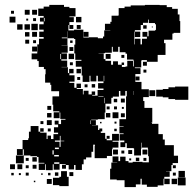

<svg xmlns="http://www.w3.org/2000/svg" viewBox="-20 -741 788 783"><path d="M73 -109H49V-133H72V-170H95V-177H98V-204H105V-227H137V-204H144V-200H170V-174H174H198V-194H217V-200H200V-222H217V-233H203V-249H219V-235H229V-253H247V-256H226V-282H223V-259H199V-283H222V-287H197V-314H194V-348H221V-351V-369H189V-395H185V-404H164V-438H166V-459H159V-468H138V-492H132V-499H109V-523H132V-560H139V-583H158V-590H140V-612H158V-620H140V-642H158V-653H143V-669H158V-676H136V-706H158V-714H181V-721H241V-713H263V-708H288V-674H263V-671H281V-651H263V-639H279V-623H263V-639H259V-617H282V-620H320V-588H343V-589H379V-585H400V-592H405V-617H430V-618H408V-644H430V-652H435V-677H463V-679H464V-708H488V-714H513V-719H569H571V-721H631V-720H660V-712H682V-705H705V-682H712V-655H715V-607H688V-604H683V-579H649V-565H655V-517H623V-489H579V-473H563V-489H579V-496H558V-494H556V-466H530V-463H553V-439H532V-407H557V-377H587V-345H564V-329H569V-301H601V-241H596V-240H600V-236H626V-194H644V-172H652V-149H689V-106H706V-76H684V-68H679V-43H657V-42H672V-20H650V-12H672V10H650V-12H647V15H623V21H579V12H558V-12H553V11H534V22H488V-6H456V-9H429V-53H434V-78H458V-79H439V-103H463V-84H470V-102H492V-84H504V-78H521V-81H561V-79H587V-104H584V-133H583V-159V-139H559V-159H557V-135H555V-107H527V-135H525V-137H497V-157H491V-141H471V-161H487V-168H468V-194H484V-197H467V-225H484V-227H467V-255H494V-288V-314V-348H497V-370H491V-351H471V-370H465V-347H440V-342H434V-318H410V-282H407V-255H379V-253H352V-251H371V-231H355V-230H380V-211H385V-217H397V-205H391V-199H409V-175H415V-169H437V-195H465V-167H439V-133H437V-105H416V-96H366V-146H367V-151H360V-122H353V-99H331V-91H321V-71H314V-48H288V-68H282V-50H260V-68H249V-53H233V-69H248V-72H223V-49H199V-71H195V-47H167V-71H164V-48H138V-74H161V-77H137V-101H131V-104H104V-107H77V-132H73ZM131 -681H111V-701H131ZM101 -681H81V-701H101ZM37 -685H25V-697H37ZM43 -649H19V-673H43ZM312 -650H290V-672H312ZM162 -654V-668H159V-654ZM127 -655H115V-667H127ZM95 -657H87V-665H95ZM528 -584H527V-560H529V-583H553V-560H559V-583H579V-591H561V-611H581V-593H586V-616H613V-619H616V-642H612V-647H587V-661H584V-648H563V-639H554V-618H530V-612H528ZM134 -618H108V-644H134ZM102 -620H80V-642H102ZM72 -620H50V-642H72ZM309 -623H293V-639H309ZM578 -624H564V-638H578ZM603 -629H599V-633H603ZM254 -588H232V-585H255V-613H254ZM552 -590H530V-612H552ZM341 -591H321V-611H341ZM131 -591H111V-611H131ZM100 -592H82V-610H100ZM310 -382H293V-378H318V-356H321V-371H341V-356H354V-368H368V-354H356V-351H378V-374H402V-380H380V-402H402V-409H379V-432H373V-409H349V-432H345V-407H317V-433H313V-469H289V-493H312V-497H287V-523H283V-559H287V-582H282V-585H255V-557H231V-556H256V-526H231V-523H253V-499H230V-494H254V-468H231V-467H257V-443H262V-460H280V-442H263V-434H284V-408H263V-403H283V-383H292V-400H310ZM227 -561V-580V-561ZM99 -563H83V-579H99ZM127 -565H115V-577H127ZM276 -566H266V-576H276ZM472 -554H492H472ZM131 -531H111V-551H131ZM408 -524H382V-523H403V-500H410V-493H433V-477H441V-491H461V-477H476V-486H486V-476H477V-468H492V-470H499V-493H523V-470H526V-494H524V-522V-498H498V-522H492V-528H468V-550H462V-530H440V-550H436V-526H408ZM279 -533H263V-549H279ZM282 -500H260V-522H282ZM229 -500V-521H226V-500ZM431 -501H411V-521H431ZM487 -505H475V-517H487ZM277 -475H265V-487H277ZM310 -442H292V-460H310ZM577 -445H565V-457H577ZM380 -433H402H380ZM405 -410V-432H403V-410ZM549 -413H533V-429H549ZM307 -415H295V-427H307ZM368 -384H354V-398H368ZM337 -385H325V-397H337ZM748 -334H694V-337H667V-344H644V-347H617V-375H644V-378H667V-385H694V-388H748ZM613 -349H589V-373H613ZM526 -354V-370H525V-354ZM381 -346H402V-348H381ZM408 -320V-342H406V-320ZM489 -323H473V-339H489ZM458 -324H444V-338H458ZM189 -293H173V-309H189ZM427 -295H415V-307H427ZM457 -295H445V-307H457ZM485 -297H477V-305H485ZM463 -259H439V-283H463ZM190 -262H172V-280H190ZM430 -262H412V-280H430ZM489 -263H473V-279H489ZM191 -231H171V-251H191ZM351 -235V-250H349V-235ZM157 -235H145V-247H157ZM455 -237H447V-245H455ZM394 -238H388V-244H394ZM158 -204H144V-218H158ZM187 -205H175V-217H187ZM456 -206H446V-216H456ZM188 -174H174V-188H188ZM224 -168H204V-163H223V-142H227V-165H242V-167H227V-187H224ZM427 -175H415V-187H427ZM618 -172V-186V-172ZM463 -139H439V-163H463ZM204 -133H220V-139H204ZM461 -111H441V-131H461ZM581 -111H561V-131H581ZM519 -113H503V-129H519ZM194 -111H199V-128H194ZM487 -115H475V-127H487ZM201 -103H220V-109H201ZM77 -75H45V-107H77ZM130 -82H112V-100H130ZM548 -84H534V-98H548ZM577 -85H565V-97H577ZM97 -85H85V-97H97ZM515 -87H507V-95H515ZM201 -73H222V-79H201ZM41 -51H21V-71H41ZM71 -51H51V-71H71ZM129 -53H113V-69H129ZM97 -55H85V-67H97ZM697 -55H685V-67H697ZM734 -18H708V-44H734ZM260 18H222V14H196V-16H222V-20H229V-43H253V-20H260ZM279 -23H263V-39H279ZM218 -24H204V-38H218ZM97 -25H85V-37H97ZM697 -25H685V-37H697ZM36 -26H26V-36H36ZM186 -26H176V-36H186ZM65 -27H57V-35H65ZM154 -28H148V-34H154ZM737 15H705V-17H737ZM534 -13H552H534ZM702 10H680V-12H702ZM191 9H171V-11H191ZM124 2H118V-4H124Z"/></svg>

Font: Rubik Storm
Style: Regular
Weight: 400
Designer: Hubert and Fischer, NaN
Foundry: Hubert and Fischer, NaN
Version: Version 2.201